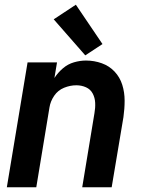

<svg xmlns="http://www.w3.org/2000/svg" viewBox="-20 -795 616 815"><path d="M9 0H134L190 -339Q194 -365 210 -388.5Q226 -412 252 -422.5Q278 -433 304 -433Q326 -433 345 -424.5Q364 -416 373.5 -398Q383 -380 384 -358.5Q385 -337 381 -315L329 0H454L504 -298Q509 -333 509 -368Q509 -403 499 -435Q489 -467 466.5 -491Q444 -515 412 -526.5Q380 -538 345 -538Q320 -538 294 -530.5Q268 -523 247 -505Q226 -487 211 -464L222 -530H97ZM342 -560 415 -608 302 -775 208 -713Z"/></svg>

Font: Iosevka Sparkle
Style: Bold Italic
Weight: 700
Italic angle: -9°
Designer: Belleve Invis
Foundry: Belleve Invis
Version: Version 4.5.0; ttfautohint (v1.8.3)